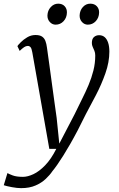

<svg xmlns="http://www.w3.org/2000/svg" viewBox="-69 -752 634 1020"><path d="M102.5 -474.5Q99 -495 93 -501.5Q87 -508 78.5 -508Q69 -508 59.2 -501.5Q49.5 -495 35.5 -481.5L23.5 -507Q27 -513 41 -527.2Q55 -541.5 75.5 -553.8Q96 -566 119.5 -566Q142 -566 154.2 -557.8Q166.5 -549.5 172.2 -534.5Q178 -519.5 180.5 -499Q187 -452.5 193.5 -405.8Q200 -359 206.2 -312.2Q212.5 -265.5 219 -218.8Q225.5 -172 232 -125.5L246 11L327 -144.5Q346.5 -185.5 366 -224Q385.5 -262.5 401.5 -300.5Q417.5 -338.5 427.2 -377.2Q437 -416 437 -457Q437 -471.5 432.5 -482.2Q428 -493 423.5 -502.8Q419 -512.5 419 -523.5Q419 -545.5 430.2 -555.2Q441.5 -565 457.5 -565Q475 -565 487 -554.8Q499 -544.5 505.5 -525Q512 -505.5 512 -477.5Q512 -422 491 -362.5Q470 -303 440.8 -247Q411.5 -191 387 -145.5Q364.5 -99 343.5 -59Q322.5 -19 303.2 14.5Q284 48 267 75Q250 102 235.5 122.8Q221 143.5 209 158Q196 177.5 174.2 198.2Q152.5 219 120.2 233.2Q88 247.5 43 247.5Q21.5 247.5 -6.2 242.2Q-34 237 -49 232L-29.5 167.5Q-22 172 -1.8 179.8Q18.5 187.5 53 187.5Q78 187.5 108.5 173.2Q139 159 170.8 126.2Q202.5 93.5 230 39H193ZM226.5 -621Q208.5 -621 195.5 -635.2Q182.5 -649.5 183 -670Q184 -696.5 200.8 -714.5Q217.5 -732.5 240 -732.5Q262 -732.5 274.5 -719Q287 -705.5 286.5 -685.5Q286 -658 268.8 -639.5Q251.5 -621 226.5 -621ZM397.5 -621Q379.5 -621 366.5 -635.2Q353.5 -649.5 354 -670Q355 -696.5 371.2 -714.5Q387.5 -732.5 410.5 -732.5Q432.5 -732.5 445.2 -719Q458 -705.5 457.5 -685.5Q457 -658 439.8 -639.5Q422.5 -621 397.5 -621Z"/></svg>

Font: Merriweather 7pt Light
Style: Italic
Weight: 300
Italic angle: -7.8°
Designer: Eben Sorkin
Foundry: Eben Sorkin
Version: Version 2.200;gftools[0.9.31]